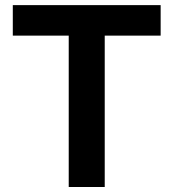

<svg xmlns="http://www.w3.org/2000/svg" viewBox="-20 -748 693 768"><path d="M31.2 -605.5V-727.5H622.6V-605.5H398.9V0H254.9V-605.5Z"/></svg>

Font: Inter Cardless Tabular Bold
Style: Bold
Weight: 700
Designer: Rasmus Andersson
Foundry: rsms
Version: Version 4.000;git-4fc901f